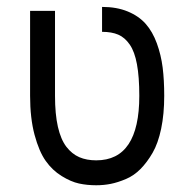

<svg xmlns="http://www.w3.org/2000/svg" viewBox="-20 -532 565 564"><path d="M462.4 -250.5Q462.4 -196.8 453.4 -153.8Q444.3 -110.8 428.2 -83Q412.1 -55.2 392.8 -35.6Q373.5 -16.1 349.9 -6.1Q326.2 3.9 305.4 8.1Q284.7 12.2 262.7 12.2Q235.8 12.2 212.2 7.1Q188.5 2 161.1 -14.9Q133.8 -31.7 114.3 -59.3Q94.7 -86.9 81.5 -136Q68.4 -185.1 68.4 -250.5V-500H141.6V-250.5Q141.6 -196.8 150.1 -159.4Q158.7 -122.1 175 -100.8Q191.4 -79.6 212.9 -70.3Q234.4 -61 262.7 -61Q389.2 -61 389.2 -250.5Q389.2 -306.2 382.3 -343.3Q375.5 -380.4 361.1 -401.1Q346.7 -421.9 327.4 -430.2Q308.1 -438.5 279.8 -438.5V-511.7Q322.8 -511.7 355.2 -498.3Q387.7 -484.9 408 -461.9Q428.2 -439 440.7 -404.8Q453.1 -370.6 457.8 -333.7Q462.4 -296.9 462.4 -250.5Z"/></svg>

Font: Anka/Coder Condensed
Style: Regular
Weight: 400
Width: 4
Monospace: yes
Version: Version 1.100